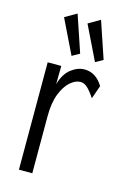

<svg xmlns="http://www.w3.org/2000/svg" viewBox="-108 -736 528 791"><g transform="rotate(15 156.5 -341.0)"><path d="M55 1V-457H113L112 -379Q125 -425 153 -446.5Q181 -468 210 -468Q259 -468 289 -418L269 -361Q251 -388 237 -401Q223 -414 207 -414Q186 -414 164 -395Q142 -376 127 -338Q112 -300 112 -242V1ZM143 -508 72 -654 122 -683 175 -526ZM243 -508 172 -654 222 -683 275 -526Z"/></g></svg>

Font: Inconsolata ExtraCondensed Thin
Style: Regular
Weight: 100
Width: 2
Monospace: yes
Designer: Raph Levien, Cyreal, Brenton Simpson
Foundry: Raph Levien, Cyreal, Google
Version: Version 3.100; ttfautohint (v1.8.4.7-5d5b)